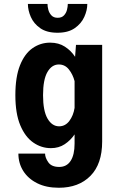

<svg xmlns="http://www.w3.org/2000/svg" viewBox="-20 -722 590 950"><path d="M232 11Q184.5 11 144.5 -16.8Q104.5 -44.5 80.2 -102.5Q56 -160.5 56 -251Q56 -341.5 79 -399Q102 -456.5 141.2 -483.8Q180.5 -511 228 -511Q270.5 -511 301.2 -491Q332 -471 351.5 -441L356 -500H485.5V-22Q485.5 89.5 427.5 148.2Q369.5 207 271 207Q208.5 207 163.8 184.5Q119 162 95 123.8Q71 85.5 71 38H203Q203 58 219 81Q235 104 273 104Q310 104 329.5 74Q349 44 349 -11.5V-57Q329.5 -28 300.2 -8.5Q271 11 232 11ZM193 -251Q193 -173.5 215.2 -135.2Q237.5 -97 272.5 -97Q303 -97 323 -123.5Q343 -150 349 -188V-320.5Q340.5 -353.5 321 -378.2Q301.5 -403 271 -403Q236.5 -403 214.8 -365.8Q193 -328.5 193 -251ZM264.5 -560Q211.5 -560 179.2 -582.5Q147 -605 132.5 -638.2Q118 -671.5 118 -702.5H215Q215 -689.5 219.2 -673.5Q223.5 -657.5 234.5 -645.8Q245.5 -634 265.5 -634Q285.5 -634 296.5 -645.8Q307.5 -657.5 311.5 -673.5Q315.5 -689.5 315.5 -702.5H412Q412 -671.5 397 -638.2Q382 -605 349.5 -582.5Q317 -560 264.5 -560Z"/></svg>

Font: Trispace SemiCondensed SemiBold
Style: Regular
Weight: 600
Width: 4
Designer: Tyler Finck
Foundry: Etcetera Type Company
Version: Version 1.210; ttfautohint (v1.8.3)